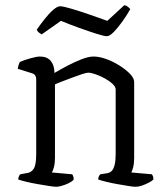

<svg xmlns="http://www.w3.org/2000/svg" viewBox="-20 -717 641 737"><path d="M196 0Q188 0 169 -3Q150 -6 126.5 -10Q103 -14 82 -19Q61 -24 50 -28Q50 -35 53 -41Q56 -47 58 -48L85 -53Q100 -55 109.5 -69.5Q119 -84 119 -126V-413Q119 -421 115.5 -427Q112 -433 102 -436L48 -453Q50 -463 51.5 -468Q53 -473 56 -479Q71 -486 96 -493Q121 -500 133 -500Q161 -500 175 -483Q189 -466 189 -437Q211 -450 238.5 -464.5Q266 -479 293 -489.5Q320 -500 339 -500Q361 -500 387.5 -490.5Q414 -481 438.5 -465.5Q463 -450 479 -433.5Q495 -417 495 -402V-110Q495 -89 491 -74.5Q487 -60 484 -55L563 -48Q566 -44 567.5 -39Q569 -34 569 -28Q563 -22 550.5 -15.5Q538 -9 524.5 -4.5Q511 0 500 0Q492 0 473.5 -3Q455 -6 432 -10Q409 -14 388.5 -19Q368 -24 357 -28Q357 -35 359.5 -40Q362 -45 365 -48L391 -52Q402 -54 409 -61Q416 -68 420 -84Q424 -100 424 -126V-374Q424 -384 411.5 -395.5Q399 -407 381.5 -416.5Q364 -426 346.5 -432Q329 -438 319 -438Q312 -438 295 -432.5Q278 -427 257 -419Q236 -411 217.5 -404Q199 -397 191 -393V-111Q191 -90 187 -75.5Q183 -61 179 -55L257 -48Q260 -44 261.5 -39Q263 -34 263 -28Q258 -21 245 -14.5Q232 -8 218 -4Q204 0 196 0ZM390 -578Q380 -578 350 -587.5Q320 -597 282.5 -610.5Q245 -624 214 -637L140 -585Q136 -587 130 -591.5Q124 -596 121 -603Q134 -622 151 -643.5Q168 -665 184 -679Q200 -693 211 -693Q222 -693 252.5 -684Q283 -675 321 -662Q359 -649 392 -637L457 -697Q465 -696 471 -691Q477 -686 480 -682Q468 -660 450.5 -635.5Q433 -611 417 -594.5Q401 -578 390 -578Z"/></svg>

Font: Texturina 12pt ExtraLight
Style: Regular
Weight: 250
Designer: Guillermo Torres Carreño
Foundry: Omnibus-Type
Version: Version 1.002